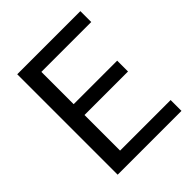

<svg xmlns="http://www.w3.org/2000/svg" viewBox="-196 -836 961 961"><g transform="rotate(-45 284.0 -355.5)"><path d="M82.5 0ZM484.4 -328.6H176.3V-76.7H534.2V0H82.5V-710.9H529.3V-633.8H176.3V-405.3H484.4Z"/></g></svg>

Font: Roboto
Style: Regular
Weight: 400
Designer: Google
Version: Version 2.134; 2016; ttfautohint (v1.6)